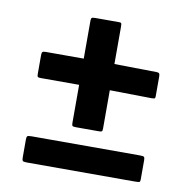

<svg xmlns="http://www.w3.org/2000/svg" viewBox="-64 -592 625 635"><g transform="rotate(10 249.0 -274.0)"><path d="M207 -162Q197 -162 194.5 -164Q192 -166 192 -174V-302H63Q54 -302 52.5 -304.5Q51 -307 51 -314V-377Q51 -385 53.5 -387.5Q56 -390 64 -390H192V-517Q192 -524 194 -526.5Q196 -529 206 -529H286Q292 -529 293.5 -527Q295 -525 295 -515V-390L436 -388Q443 -388 445.5 -385.5Q448 -383 448 -375V-309Q448 -304 446.5 -302Q445 -300 435 -300L295 -302V-173Q295 -165 292.5 -163.5Q290 -162 282 -162ZM66 -19Q54 -19 52 -22Q50 -25 50 -33V-93Q50 -102 52.5 -104.5Q55 -107 67 -107H430Q441 -107 444 -105Q447 -103 447 -94V-29Q447 -22 444.5 -20.5Q442 -19 428 -19Z"/></g></svg>

Font: Glory ExtraBold
Style: Regular
Weight: 800
Designer: Robert Leuschke
Foundry: Robert Leuschke
Version: Version 1.011